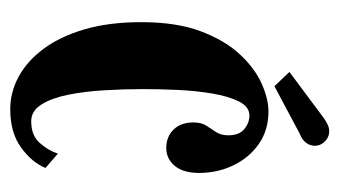

<svg xmlns="http://www.w3.org/2000/svg" viewBox="-174 -524 710 403"><g transform="rotate(90 181.5 -323.0)"><path d="M209.5 11Q174 11 141.2 -6.8Q108.5 -24.5 82.8 -59.2Q57 -94 42 -145.2Q27 -196.5 27 -264Q27 -338 46.2 -389Q65.5 -440 94.8 -471.2Q124 -502.5 156.2 -516.8Q188.5 -531 214 -531Q254 -531 283 -510.5Q312 -490 327.8 -456.8Q343.5 -423.5 343.5 -385.5Q343.5 -352.5 328.8 -334.5Q314 -316.5 291 -316.5Q267.5 -316.5 252.5 -331.8Q237.5 -347 237.5 -373.5Q237.5 -390 244.2 -400.5Q251 -411 257.8 -421.2Q264.5 -431.5 264.5 -447Q264.5 -469.5 251.5 -480.2Q238.5 -491 223 -491Q204.5 -491 193.5 -469Q182.5 -447 176.8 -412.8Q171 -378.5 169.2 -339.8Q167.5 -301 167.5 -268Q167.5 -227.5 170 -186Q172.5 -144.5 179.5 -110Q186.5 -75.5 200 -54.2Q213.5 -33 235 -33Q264.5 -33 280.2 -50.5Q296 -68 303 -89L333 -63Q321.5 -34.5 290.2 -11.8Q259 11 209.5 11ZM161.5 -543.5 131.5 -575 227.5 -646.5Q235 -652 242 -655.2Q249 -658.5 255.5 -658.5Q265 -658.5 272 -653.8Q279 -649 283 -642Q286.5 -635.5 286.5 -628Q286.5 -618.5 280.2 -610Q274 -601.5 260 -596Z"/></g></svg>

Font: Imbue Thin 10pt ExtraBold
Style: Regular
Weight: 800
Version: Version 1.102